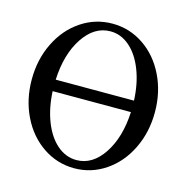

<svg xmlns="http://www.w3.org/2000/svg" viewBox="-103 -773 858 884"><g transform="rotate(15 326.5 -331.5)"><path d="M327.1 13.2Q245.6 13.2 178 -32.5Q110.4 -78.1 71.8 -157.2Q33.2 -236.3 33.2 -332Q33.2 -427.2 71.8 -506.1Q110.4 -585 178 -630.4Q245.6 -675.8 327.1 -675.8Q408.2 -675.8 475.6 -630.4Q543 -585 581.5 -506.1Q620.1 -427.2 620.1 -332Q620.1 -236.3 581.5 -157.2Q543 -78.1 475.6 -32.5Q408.2 13.2 327.1 13.2ZM327.1 -639.2Q250 -639.2 197.8 -560.3Q145.5 -481.4 140.1 -358.9H513.2Q509.8 -439.5 484.9 -503.4Q460 -567.4 418.7 -603.3Q377.4 -639.2 327.1 -639.2ZM327.1 -25.9Q403.3 -25.9 455.3 -104Q507.3 -182.1 513.2 -304.2H140.1Q144 -224.1 168.9 -160.6Q193.8 -97.2 235.1 -61.5Q276.4 -25.9 327.1 -25.9Z"/></g></svg>

Font: Junicode SmCond Medium
Style: Regular
Weight: 500
Width: 4
Designer: Peter S. Baker
Version: Version 2.206